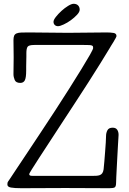

<svg xmlns="http://www.w3.org/2000/svg" viewBox="-20 -992 682 1012"><path d="M400 -941Q400 -929 386 -914Q372 -899 353.5 -885.5Q335 -872 315.5 -863Q296 -854 286 -854Q275 -854 268.5 -860.5Q262 -867 262 -877Q262 -887 274.5 -903Q287 -919 304 -934.5Q321 -950 339 -961Q357 -972 368 -972Q383 -972 391.5 -963.5Q400 -955 400 -941ZM605 -281Q605 -280 604 -263.5Q603 -247 601.5 -221.5Q600 -196 598.5 -166.5Q597 -137 595.5 -109.5Q594 -82 593 -60.5Q592 -39 592 -31Q592 -8 584 -4Q576 0 556 0Q498 0 440 -0.5Q382 -1 324 -1Q266 -1 208.5 -0.5Q151 0 93 0Q56 0 37.5 -3.5Q19 -7 19 -19Q19 -24 19.5 -27.5Q20 -31 22.5 -35Q25 -39 29 -44.5Q33 -50 40 -61Q47 -72 69.5 -105.5Q92 -139 123.5 -186.5Q155 -234 193.5 -292Q232 -350 270.5 -409Q309 -468 345 -525Q381 -582 409 -627.5Q437 -673 454 -703Q471 -733 471 -739Q471 -744 470 -747Q469 -750 464.5 -752Q460 -754 450.5 -754.5Q441 -755 423 -755H161Q132 -755 125.5 -745.5Q119 -736 119 -712Q119 -706 119 -694Q119 -682 118.5 -668.5Q118 -655 118 -642Q118 -629 118 -620Q118 -583 111 -569Q104 -555 87 -555Q64 -555 57.5 -570.5Q51 -586 51 -601Q51 -624 51.5 -645.5Q52 -667 52 -690Q52 -713 51.5 -735Q51 -757 51 -780Q51 -795 54.5 -803.5Q58 -812 67.5 -816Q77 -820 93 -820.5Q109 -821 135 -821Q186 -821 236.5 -820Q287 -819 338 -819Q389 -819 440 -820Q491 -821 542 -821Q562 -821 578 -818.5Q594 -816 594 -802Q594 -799 589 -790Q584 -781 577.5 -770Q571 -759 565 -750Q559 -741 558 -738Q537 -703 508 -656.5Q479 -610 445.5 -557.5Q412 -505 375.5 -449.5Q339 -394 304.5 -341Q270 -288 239 -240.5Q208 -193 184.5 -157Q161 -121 147.5 -99Q134 -77 134 -75Q134 -69 138 -67Q142 -65 154 -65H466Q477 -65 487.5 -65.5Q498 -66 506 -69Q514 -72 519 -79Q524 -86 526 -99Q528 -116 530 -141Q532 -166 534 -191.5Q536 -217 537.5 -240Q539 -263 539 -276Q539 -291 546 -305Q553 -319 574 -319Q590 -319 597.5 -308.5Q605 -298 605 -281Z"/></svg>

Font: Life Savers
Style: Bold
Weight: 700
Designer: Pablo Impallari, Rodrigo Fuenzalida, Brenda Gallo
Foundry: Pablo Impallari, Rodrigo Fuenzalida, Brenda Gallo
Version: Version 3.001; ttfautohint (v0.95) -l 8 -r 50 -G 200 -x 14 -